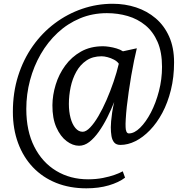

<svg xmlns="http://www.w3.org/2000/svg" viewBox="-20 -774 1000 1044"><path d="M50 -166Q50 -271 78.5 -361Q107 -451 158.2 -523.5Q209.5 -596 278 -647.2Q346.5 -698.5 426.8 -726Q507 -753.5 593 -753.5Q660 -753.5 720 -733.8Q780 -714 826.5 -674.5Q873 -635 899.8 -575Q926.5 -515 926.5 -435Q926.5 -354 909.2 -284.5Q892 -215 862.5 -160Q833 -105 795.2 -66Q757.5 -27 716.5 -6.5Q675.5 14 635 14Q612.5 14 601.2 1Q590 -12 586.2 -34Q582.5 -56 582.5 -82Q582.5 -93.5 584.2 -115Q586 -136.5 590 -163.5Q594 -190.5 601 -219.5Q584 -176.5 562.8 -134.2Q541.5 -92 517 -57.5Q492.5 -23 465.8 -2.2Q439 18.5 410 18.5Q375.5 18.5 342 -6.8Q308.5 -32 286.5 -81.2Q264.5 -130.5 265 -202Q265.5 -257 282.8 -313.5Q300 -370 334.5 -417.2Q369 -464.5 420.2 -493.5Q471.5 -522.5 540 -522.5Q554.5 -522.5 574.2 -519.5Q594 -516.5 614 -510.5Q634 -504.5 648.5 -495L724 -511.5Q717 -483.5 709 -444.5Q701 -405.5 693.5 -361.8Q686 -318 679.8 -274.5Q673.5 -231 669.5 -194.5Q665.5 -157 663.8 -127.2Q662 -97.5 663 -82.5Q663 -69.5 667.2 -59Q671.5 -48.5 681 -48.5Q710.5 -48.5 742 -79.5Q773.5 -110.5 800.5 -162.2Q827.5 -214 844.2 -278.5Q861 -343 861 -410.5Q861 -490.5 836.8 -546.2Q812.5 -602 770.5 -636.5Q728.5 -671 674.5 -686.8Q620.5 -702.5 561.5 -702.5Q482.5 -702.5 415 -674.2Q347.5 -646 293.5 -595.8Q239.5 -545.5 201.5 -479.5Q163.5 -413.5 143.2 -337.5Q123 -261.5 123 -181.5Q123 -62 166.5 23.8Q210 109.5 286 155.2Q362 201 459 201Q502 201 539 193.8Q576 186.5 603.8 176.5Q631.5 166.5 647.5 157.5L660 192Q626 218 571.5 234Q517 250 449.5 250Q359 250 285.5 220.5Q212 191 159.5 136Q107 81 78.5 4.2Q50 -72.5 50 -166ZM354.5 -208.5Q354.5 -166.5 363.8 -132.2Q373 -98 390 -77.8Q407 -57.5 429.5 -57.5Q448 -57.5 470.2 -80.8Q492.5 -104 515.2 -142.8Q538 -181.5 559 -229.8Q580 -278 597.5 -329.2Q615 -380.5 626 -427.5Q617 -440.5 600 -449.5Q583 -458.5 564.8 -463.2Q546.5 -468 532.5 -468Q484 -468 450 -445Q416 -422 395 -384.2Q374 -346.5 364.2 -300.5Q354.5 -254.5 354.5 -208.5Z"/></svg>

Font: Merriweather 28pt
Style: Italic
Weight: 400
Italic angle: -7.8°
Version: Version 2.101